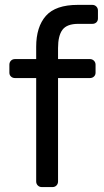

<svg xmlns="http://www.w3.org/2000/svg" viewBox="-20 -760 422 780"><path d="M18.1 -464.8V-497.1Q18.1 -506.8 24.4 -513.4Q30.8 -520 41 -520H127V-569.8Q127 -650.9 166.5 -695.6Q206.1 -740.2 295.9 -740.2H355Q364.7 -740.2 371.3 -733.6Q377.9 -727.1 377.9 -716.8V-685.1Q377.9 -675.3 371.6 -669.2Q365.2 -663.1 355 -663.1H297.9Q252 -663.1 233.9 -639.2Q215.8 -615.2 215.8 -564.9V-520H345.2Q355 -520 361.6 -513.4Q368.2 -506.8 368.2 -497.1V-464.8Q368.2 -455.1 361.6 -449Q355 -442.9 345.2 -442.9H215.8V-22.9Q215.8 -13.2 209.5 -6.6Q203.1 0 192.9 0H149.9Q140.1 0 133.5 -6.6Q127 -13.2 127 -22.9V-442.9H41Q31.2 -442.9 24.7 -449Q18.1 -455.1 18.1 -464.8Z"/></svg>

Font: Rubik AZ
Style: Regular
Weight: 400
Designer: Hubert and Fischer
Foundry: Hubert & Fischer
Version: Version 2.000